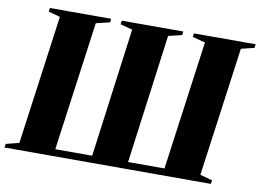

<svg xmlns="http://www.w3.org/2000/svg" viewBox="-95 -862 1332 982"><g transform="rotate(10 571.0 -371.5)"><path d="M-16.5 0 -13.5 -19 54.5 -36.5 146.5 -707 85.5 -724 88.5 -743H406.5L404 -724L333 -707L241 -36.5H432.5L522 -707L459 -724L462.5 -743H781L778.5 -724L708.5 -707L619 -36.5H808L900 -707L833.5 -724L837 -743H1157L1154.5 -724L1086.5 -707L994.5 -36.5L1058 -19L1055.5 0Z"/></g></svg>

Font: Merriweather 144pt Black
Style: Italic
Weight: 900
Italic angle: -7.8°
Version: Version 2.101